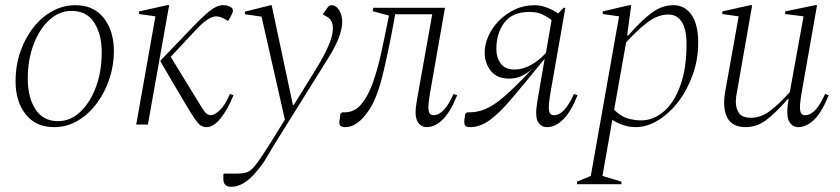

<svg xmlns="http://www.w3.org/2000/svg" viewBox="-20 -480 3236 740"><path d="M188 10Q118 10 79 -39.5Q40 -89 40 -166Q40 -228 58.5 -281Q77 -334 109 -374.5Q141 -415 182.5 -437.5Q224 -460 271 -460Q341 -460 380 -410.5Q419 -361 419 -282Q419 -229 402 -177Q385 -125 354 -83Q323 -41 281 -15.5Q239 10 188 10ZM204 -13Q251 -13 289 -48.5Q327 -84 349.5 -144Q372 -204 372 -278Q372 -348 343 -393Q314 -438 256 -438Q208 -438 169.5 -402.5Q131 -367 109 -307.5Q87 -248 87 -177Q87 -105 116.5 -59Q146 -13 204 -13Z M775 10Q763 10 753 3Q743 -4 730 -23Q717 -42 695 -79L599 -242V-247Q675 -326 719.5 -372.5Q764 -419 790.5 -439.5Q817 -460 839 -460Q850 -460 857 -458Q864 -456 870 -452Q883 -444 874 -426L860 -400H858L849 -405Q841 -410 831.5 -413.5Q822 -417 813 -417Q784 -417 737 -367L638 -261L731 -109Q757 -66 767.5 -51Q778 -36 793 -36Q807 -36 827.5 -55.5Q848 -75 866 -118L880 -113Q857 -57 830 -23.5Q803 10 775 10ZM505 0 579 -417 516 -426V-436L624 -460H632L550 0Z M871 240Q841 240 841 211V191L844 189H896Q914 189 927 185.5Q940 182 952 170.5Q964 159 980.5 135Q997 111 1023 70L1078 -19L988 -416L924 -425V-435L1023 -460H1027L1109 -75H1112L1198 -214Q1229 -264 1246 -303.5Q1263 -343 1263 -370Q1263 -388 1257 -398.5Q1251 -409 1241 -415L1225 -424V-427L1241 -449Q1249 -460 1257 -460Q1275 -460 1287 -441Q1299 -422 1299 -394Q1299 -374 1288 -340.5Q1277 -307 1242 -251L1036 79Q1022 102 1013.5 117Q1005 132 995 147Q985 162 967 183Q919 240 871 240Z M1625 10Q1601 10 1588.5 -13Q1576 -36 1587 -95L1646 -425H1503L1498 -396Q1476 -277 1454.5 -189.5Q1433 -102 1403 -57Q1359 10 1311 10Q1297 10 1291.5 4Q1286 -2 1289 -19L1292 -41L1299 -47H1308Q1345 -47 1370.5 -76Q1396 -105 1414.5 -154.5Q1433 -204 1447 -266.5Q1461 -329 1474 -395L1479 -420L1416 -437L1419 -450H1695L1637 -119Q1629 -72 1632 -54Q1635 -36 1651 -36Q1692 -36 1728 -118L1742 -113Q1716 -48 1686 -19Q1656 10 1625 10Z M1943 -177Q1895 -177 1871.5 -207Q1848 -237 1848 -278Q1848 -308 1862 -340Q1876 -372 1902 -399Q1928 -426 1963.5 -443Q1999 -460 2042 -460Q2064 -460 2088.5 -450.5Q2113 -441 2131 -428L2152 -450H2159L2101 -119Q2093 -71 2096 -53.5Q2099 -36 2115 -36Q2156 -36 2192 -118L2206 -113Q2180 -48 2150 -19Q2120 10 2089 10Q2064 10 2052.5 -12Q2041 -34 2052 -95L2079 -252H2078Q2003 -160 1954 -102Q1905 -44 1867.5 -17Q1830 10 1792 10Q1778 10 1773 4Q1768 -2 1770 -19L1773 -41L1780 -47H1789Q1823 -47 1855 -61.5Q1887 -76 1928 -112Q1969 -148 2031 -214Q2010 -196 1989 -186.5Q1968 -177 1943 -177ZM1893 -291Q1893 -258 1910 -235Q1927 -212 1963 -212Q1995 -212 2027 -230Q2059 -248 2084 -276L2106 -403Q2090 -415 2070.5 -424.5Q2051 -434 2020 -434Q1955 -434 1924 -393Q1893 -352 1893 -291Z M2204 230V220L2257 198L2366 -417L2303 -426V-436L2405 -460H2413L2397 -343H2401Q2454 -403 2493 -431.5Q2532 -460 2576 -460Q2619 -460 2645 -423Q2671 -386 2671 -315Q2671 -252 2650.5 -193.5Q2630 -135 2595.5 -89.5Q2561 -44 2517.5 -17Q2474 10 2429 10Q2407 10 2383.5 2.5Q2360 -5 2340 -18L2302 198L2375 220V230ZM2556 -424Q2514 -424 2473 -392Q2432 -360 2393 -316L2347 -57Q2373 -31 2399.5 -23.5Q2426 -16 2451 -16Q2498 -16 2538 -50Q2578 -84 2602 -150Q2626 -216 2626 -311Q2626 -366 2608 -395Q2590 -424 2556 -424Z M2854 10Q2771 10 2771 -85Q2771 -108 2777 -138L2827 -417L2764 -426V-436L2871 -460H2879L2821 -129Q2816 -106 2816 -89Q2816 -60 2829 -43Q2842 -26 2874 -26Q2914 -26 2951 -55Q2988 -84 3024 -125L3077 -417L3006 -426V-436L3121 -460H3129L3069 -119Q3061 -72 3064 -54Q3067 -36 3083 -36Q3124 -36 3160 -118L3174 -113Q3148 -48 3118 -19Q3088 10 3057 10Q3033 10 3021 -13Q3009 -36 3019 -95L3020 -98H3016Q2965 -40 2930 -15Q2895 10 2854 10Z"/></svg>

Font: Spectral ExtraLight
Style: Italic
Weight: 275
Italic angle: -10°
Designer: Jean-Baptiste Levee
Foundry: Production Type
Version: Version 2.001